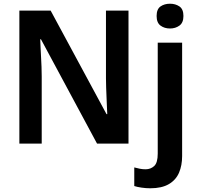

<svg xmlns="http://www.w3.org/2000/svg" viewBox="-20 -771 1071 1031"><path d="M670 0H501L200 -560H196Q197 -538 198 -513.5Q199 -489 200.5 -463.5Q202 -438 203 -412Q204 -386 204 -360V0H84V-714H252L552 -158H556Q555 -178 554 -201.5Q553 -225 552 -250Q551 -275 550 -301Q549 -327 549 -351V-714H670ZM787 240Q764 240 740 236.5Q716 233 701 228V128Q716 132 730.5 135Q745 138 762 138Q789 138 808 120.5Q827 103 827 54V-542H958V67Q958 117 941.5 156Q925 195 887 217.5Q849 240 787 240ZM821 -685Q821 -722 842 -736.5Q863 -751 893 -751Q922 -751 943.5 -736.5Q965 -722 965 -685Q965 -649 943.5 -633.5Q922 -618 893 -618Q863 -618 842 -633.5Q821 -649 821 -685Z"/></svg>

Font: Noto Sans Display SemiBold
Style: Regular
Weight: 600
Designer: Monotype Design Team
Foundry: Monotype Imaging Inc.
Version: Version 2.003